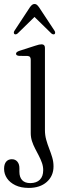

<svg xmlns="http://www.w3.org/2000/svg" viewBox="-34 -686 338 940"><path d="M186 -49Q186 -24.5 192.2 -2Q198.5 20.5 207 42.2Q215.5 64 221.8 85.2Q228 106.5 228 128.5Q228 175.5 195 204.8Q162 234 107 234Q68.5 234 41.5 221Q14.5 208 0.2 186.8Q-14 165.5 -14 140.5Q-14 117.5 -3.8 105.5Q6.5 93.5 24 93.5Q41 93.5 51 105.5Q61 117.5 61 137V155Q61 181.5 74.5 196Q88 210.5 115 210.5Q145 210 161.2 193.8Q177.5 177.5 177.5 147Q177.5 128.5 171.2 111Q165 93.5 156 76.2Q147 59 137.8 41.2Q128.5 23.5 122.5 4.8Q116.5 -14 116.5 -34V-393Q116.5 -402.5 112.8 -407Q109 -411.5 100.5 -412L59 -412.5Q51.5 -413.5 48 -416Q44.5 -418.5 44.5 -423Q44.5 -431.5 60.5 -437L138 -462Q149.5 -466 156.8 -467.5Q164 -469 170 -469Q177.5 -469 181.8 -464.8Q186 -460.5 186 -452ZM143.6 -611.5H126.2L217.8 -522Q222.2 -518.5 226.5 -517.8Q230.7 -517 233.6 -519.5Q236 -522 236 -526.5Q236 -531 232.3 -536.5L157.4 -650Q151.7 -658 146.9 -662.2Q142 -666.5 135.1 -666.5Q128.3 -666.5 123 -662.2Q117.7 -658 112.1 -650L37.5 -536.5Q33.5 -531 33.7 -526.5Q33.9 -522 36.3 -519.5Q39.6 -517 43.6 -517.8Q47.7 -518.5 52.1 -522Z"/></svg>

Font: Fraunces Light
Style: Regular
Weight: 300
Version: Version 1.000;[b76b70a41]